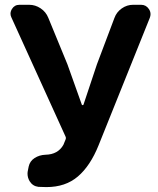

<svg xmlns="http://www.w3.org/2000/svg" viewBox="-20 -760 655 794"><path d="M171.9 13.7Q154.3 13.7 138.7 12.7Q115.2 9.8 102.5 -10.7Q93.8 -25.4 93.8 -42Q93.8 -48.8 95.7 -56.6L98.6 -71.3Q103.5 -93.8 123 -106.4Q142.6 -119.1 168 -120.1Q219.7 -121.1 242.2 -161.1L251 -182.6Q253.9 -189.5 251 -195.3L27.3 -687.5Q23.4 -695.3 23.4 -703.1Q23.4 -712.9 29.3 -722.7Q40 -740.2 60.5 -740.2H100.6Q126 -740.2 147.9 -725.6Q169.9 -710.9 179.7 -686.5L258.8 -494.1L318.4 -327.1Q319.3 -325.2 321.8 -325.2Q324.2 -325.2 325.2 -327.1L380.9 -494.1L453.1 -685.5Q461.9 -710 483.4 -725.1Q504.9 -740.2 530.3 -740.2H563.5Q584 -740.2 595.7 -722.7Q602.5 -712.9 602.5 -701.2Q602.5 -694.3 599.6 -686.5L387.7 -159.2Q353.5 -74.2 302.2 -30.3Q251 13.7 171.9 13.7Z"/></svg>

Font: Gen Jyuu Gothic P Bold
Style: Bold
Weight: 700
Designer: [Source Han Sans]
Ryoko NISHIZUKA  (kana & ideographs); Paul D. Hunt (Latin, Greek & Cyrillic); Wenlong ZHANG  (bopomofo
Version: Version 1.002.20150607